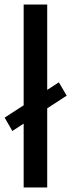

<svg xmlns="http://www.w3.org/2000/svg" viewBox="-34 -828 314 848"><path d="M260.5 -405.5 174.5 -349.5V0H70.5V-282L20.5 -249.5L-13.5 -308.5L70.5 -363V-808H174.5V-431L226 -464.5Z"/></svg>

Font: Encode Sans Medium
Style: Regular
Weight: 500
Designer: Multiple Designers
Foundry: Impallari Type
Version: Version 2.000